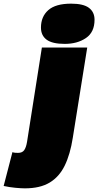

<svg xmlns="http://www.w3.org/2000/svg" viewBox="-116 -810 537 1050"><path d="M273 -790Q340 -790 370.5 -767Q401 -744 401 -702Q401 -634 354 -602Q307 -570 238 -570Q170 -570 139 -593Q108 -616 108 -659Q108 -719 148 -754.5Q188 -790 273 -790ZM361 -550 282 -56Q268 34 238 95.5Q208 157 155.5 188.5Q103 220 20 220Q0 220 -32 217Q-64 214 -96 207L-48 22Q-41 25 -32 25.5Q-23 26 -17 26Q6 26 16.5 11Q27 -4 32 -35L113 -550Z"/></svg>

Font: Georama Expanded Black
Style: Italic
Weight: 900
Width: 7
Italic angle: -9°
Designer: Jean-Baptiste Levee
Foundry: Production Type
Version: Version 1.000